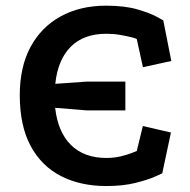

<svg xmlns="http://www.w3.org/2000/svg" viewBox="-20 -629 664 670"><path d="M172.5 -252.8Q181.8 -168.5 227.6 -123.1Q273.5 -77.8 351 -77.8Q377 -77.8 400 -83.1Q423 -88.5 438.4 -94.6Q453.8 -100.8 457.2 -102L478.5 -189.2L576.5 -166.5L546.2 -24.2Q546.2 -24.2 522.1 -13.2Q498 -2.2 453.9 9Q409.8 20.2 351 20.2Q261.2 20.2 193.2 -14.4Q125.2 -49 87.2 -119.2Q49.2 -189.5 49 -295.8Q48.8 -394.2 86 -464.1Q123.2 -534 191.4 -571.6Q259.5 -609.2 350 -609.2Q415.5 -609.2 460 -596.1Q504.5 -583 527 -570.5Q549.5 -558 549.8 -557.8L577.8 -416.2L478.8 -394.5L457.2 -492.8Q454.5 -495 438.5 -499.1Q422.5 -503.2 399.4 -507.2Q376.2 -511.2 351 -511.2Q272 -511.2 226.8 -465.8Q181.5 -420.2 173 -336.5L281.8 -344.2H417.5V-243.8H282Z"/></svg>

Font: Podkova VF Beta
Style: Regular
Weight: 400
Designer: Ilya Yudin
Foundry: Cyreal (www.cyreal.org)
Version: Version 2.100